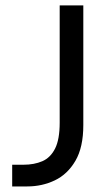

<svg xmlns="http://www.w3.org/2000/svg" viewBox="-20 -670 371 690"><path d="M23.8 -78V0H78.1Q131.1 0 176.9 -21.8Q222.7 -43.6 251.1 -92.2Q279.4 -140.7 279.4 -220.6V-650.5H194.5V-229.1Q194.5 -169.2 178.1 -136.4Q161.6 -103.5 132.3 -90.7Q102.9 -78 64.4 -78Z"/></svg>

Font: Overused Grotesk Light
Style: Regular
Weight: 300
Designer: RandomMaerks
Version: Version 0.005